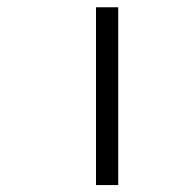

<svg xmlns="http://www.w3.org/2000/svg" viewBox="-20 -708 540 540"><path d="M250 -687.5Q250 -687.5 250 -187.5H312.5Q312.5 -187.5 312.5 -687.5Z"/></svg>

Font: Unifont
Style: Regular
Weight: 500
Version: Version 15.1.04